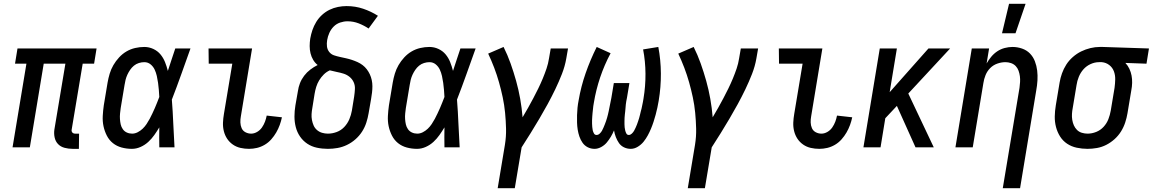

<svg xmlns="http://www.w3.org/2000/svg" viewBox="-20 -775 6064 1010"><path d="M395 8H362Q340 8 319.5 2.5Q299 -3 285.5 -17Q272 -31 267.5 -51.5Q263 -72 266 -93L324 -440H210L137 0H46L119 -440H59L72 -520H488L475 -440H415L357 -93Q356 -89 357 -85Q358 -81 360.5 -78Q363 -75 367 -73.5Q371 -72 376 -72H396Z M674 8Q646 8 620 1Q594 -6 574 -22Q554 -38 542 -61.5Q530 -85 524.5 -111Q519 -137 520.5 -165Q522 -193 526 -221L546 -341Q550 -364 557 -387.5Q564 -411 576.5 -432.5Q589 -454 606.5 -473Q624 -492 645.5 -504.5Q667 -517 691 -522.5Q715 -528 739 -528Q764 -528 786.5 -517.5Q809 -507 824 -489Q839 -471 848 -448.5Q857 -426 863 -402Q873 -432 882.5 -461.5Q892 -491 902 -520H982Q958 -453 934 -385.5Q910 -318 884 -251Q889 -188 891.5 -125.5Q894 -63 898 0H818Q817 -26 817.5 -52.5Q818 -79 818 -105Q806 -85 792 -65Q778 -45 760 -28.5Q742 -12 719.5 -2Q697 8 674 8ZM675 -72Q690 -72 704.5 -79.5Q719 -87 730.5 -98Q742 -109 751 -122.5Q760 -136 767.5 -150Q775 -164 781.5 -178Q788 -192 794.5 -206.5Q801 -221 806.5 -235.5Q812 -250 818 -265Q817 -284 815.5 -302.5Q814 -321 811.5 -339Q809 -357 805 -375Q801 -393 793.5 -409Q786 -425 772 -436.5Q758 -448 739 -448Q725 -448 710.5 -443.5Q696 -439 684.5 -429.5Q673 -420 664.5 -407.5Q656 -395 650 -382Q644 -369 640.5 -355Q637 -341 635 -327L615 -207Q613 -193 611.5 -178Q610 -163 611 -148.5Q612 -134 615 -120.5Q618 -107 626 -95.5Q634 -84 647 -78Q660 -72 675 -72Z M1290 8Q1267 8 1245 3Q1223 -2 1205 -14.5Q1187 -27 1175 -45Q1163 -63 1157.5 -85Q1152 -107 1153 -130Q1154 -153 1158 -176L1202 -440H1078L1077 -520H1306L1247 -163Q1244 -147 1244.5 -131Q1245 -115 1251 -101Q1257 -87 1271 -79.5Q1285 -72 1301 -72Q1317 -72 1332.5 -81Q1348 -90 1358 -104.5Q1368 -119 1374 -135Q1380 -151 1383 -167L1463 -158Q1459 -138 1451.5 -117.5Q1444 -97 1433 -78Q1422 -59 1407 -42Q1392 -25 1372.5 -13.5Q1353 -2 1332 3Q1311 8 1290 8Z M1705 8Q1675 8 1647 2Q1619 -4 1596.5 -19Q1574 -34 1558.5 -56.5Q1543 -79 1536 -106Q1529 -133 1529 -162Q1529 -191 1534 -221L1547 -295Q1550 -317 1558 -337.5Q1566 -358 1580 -376.5Q1594 -395 1612.5 -409Q1631 -423 1651 -433Q1637 -444 1627.5 -460Q1618 -476 1613.5 -494.5Q1609 -513 1609 -532.5Q1609 -552 1612 -572Q1616 -595 1623.5 -617Q1631 -639 1643.5 -659.5Q1656 -680 1674 -696.5Q1692 -713 1713.5 -723.5Q1735 -734 1758 -738.5Q1781 -743 1803 -743Q1849 -743 1890.5 -729Q1932 -715 1968 -692L1919 -625Q1895 -641 1867 -652Q1839 -663 1808 -663Q1789 -663 1769.5 -656.5Q1750 -650 1735.5 -635.5Q1721 -621 1712.5 -602Q1704 -583 1701 -564Q1698 -547 1700 -530.5Q1702 -514 1712 -501.5Q1722 -489 1737 -484Q1752 -479 1768 -475.5Q1784 -472 1800 -468.5Q1816 -465 1831 -460Q1846 -455 1860.5 -448.5Q1875 -442 1887.5 -432.5Q1900 -423 1909.5 -410.5Q1919 -398 1925.5 -384Q1932 -370 1935.5 -354Q1939 -338 1939 -321.5Q1939 -305 1937 -288Q1935 -271 1932 -254L1919 -179Q1915 -155 1907 -130Q1899 -105 1884.5 -82.5Q1870 -60 1849.5 -42Q1829 -24 1805 -12.5Q1781 -1 1755.5 3.5Q1730 8 1705 8ZM1705 -72Q1728 -72 1751 -80.5Q1774 -89 1791 -107Q1808 -125 1817.5 -147.5Q1827 -170 1831 -193L1843 -267Q1846 -287 1847 -306.5Q1848 -326 1840.5 -342.5Q1833 -359 1819 -370.5Q1805 -382 1787.5 -387.5Q1770 -393 1751.5 -396.5Q1733 -400 1715 -405Q1697 -397 1683 -383Q1669 -369 1659 -352.5Q1649 -336 1643.5 -318Q1638 -300 1635 -282L1623 -207Q1620 -191 1619 -175Q1618 -159 1621 -143.5Q1624 -128 1630 -114.5Q1636 -101 1647.5 -91Q1659 -81 1674 -76.5Q1689 -72 1705 -72Z M2174 8Q2146 8 2120 1Q2094 -6 2074 -22Q2054 -38 2042 -61.5Q2030 -85 2024.5 -111Q2019 -137 2020.5 -165Q2022 -193 2026 -221L2046 -341Q2050 -364 2057 -387.5Q2064 -411 2076.5 -432.5Q2089 -454 2106.5 -473Q2124 -492 2145.5 -504.5Q2167 -517 2191 -522.5Q2215 -528 2239 -528Q2264 -528 2286.5 -517.5Q2309 -507 2324 -489Q2339 -471 2348 -448.5Q2357 -426 2363 -402Q2373 -432 2382.5 -461.5Q2392 -491 2402 -520H2482Q2458 -453 2434 -385.5Q2410 -318 2384 -251Q2389 -188 2391.5 -125.5Q2394 -63 2398 0H2318Q2317 -26 2317.5 -52.5Q2318 -79 2318 -105Q2306 -85 2292 -65Q2278 -45 2260 -28.5Q2242 -12 2219.5 -2Q2197 8 2174 8ZM2175 -72Q2190 -72 2204.5 -79.5Q2219 -87 2230.5 -98Q2242 -109 2251 -122.5Q2260 -136 2267.5 -150Q2275 -164 2281.5 -178Q2288 -192 2294.5 -206.5Q2301 -221 2306.5 -235.5Q2312 -250 2318 -265Q2317 -284 2315.5 -302.5Q2314 -321 2311.5 -339Q2309 -357 2305 -375Q2301 -393 2293.5 -409Q2286 -425 2272 -436.5Q2258 -448 2239 -448Q2225 -448 2210.5 -443.5Q2196 -439 2184.5 -429.5Q2173 -420 2164.5 -407.5Q2156 -395 2150 -382Q2144 -369 2140.5 -355Q2137 -341 2135 -327L2115 -207Q2113 -193 2111.5 -178Q2110 -163 2111 -148.5Q2112 -134 2115 -120.5Q2118 -107 2126 -95.5Q2134 -84 2147 -78Q2160 -72 2175 -72Z M2598 215 2636 -13Q2643 -56 2642 -98Q2641 -140 2637 -181.5Q2633 -223 2624.5 -263Q2616 -303 2605 -342Q2594 -381 2579.5 -419Q2565 -457 2548 -493L2629 -528Q2650 -486 2666 -441Q2682 -396 2695 -349.5Q2708 -303 2716.5 -255Q2725 -207 2729 -158Q2744 -183 2758 -208Q2772 -233 2785.5 -258.5Q2799 -284 2811.5 -309.5Q2824 -335 2835 -361.5Q2846 -388 2855 -414.5Q2864 -441 2868 -468L2877 -520H2968L2959 -468Q2952 -427 2936 -386Q2920 -345 2901 -305.5Q2882 -266 2861 -227.5Q2840 -189 2817.5 -151Q2795 -113 2771.5 -75Q2748 -37 2724 0L2688 215Z M3108 8Q3088 8 3071.5 -0.5Q3055 -9 3044.5 -24Q3034 -39 3028 -56.5Q3022 -74 3019 -92.5Q3016 -111 3015.5 -130.5Q3015 -150 3015.5 -169.5Q3016 -189 3018 -208.5Q3020 -228 3024 -248Q3036 -319 3060.5 -389.5Q3085 -460 3119 -528L3192 -495Q3159 -433 3137 -367.5Q3115 -302 3104 -235Q3102 -226 3101 -217Q3100 -208 3099 -198.5Q3098 -189 3097 -180Q3096 -171 3095.5 -161.5Q3095 -152 3094.5 -143Q3094 -134 3094.5 -125Q3095 -116 3095.5 -107Q3096 -98 3098 -89.5Q3100 -81 3104.5 -73Q3109 -65 3118 -65Q3127 -65 3134.5 -72Q3142 -79 3146.5 -87Q3151 -95 3154.5 -103.5Q3158 -112 3161.5 -120.5Q3165 -129 3168 -138Q3171 -147 3173.5 -155.5Q3176 -164 3178 -172.5Q3180 -181 3182 -190Q3184 -199 3185.5 -207.5Q3187 -216 3189 -225Q3191 -234 3192.5 -242.5Q3194 -251 3196 -260L3209 -338H3291L3278 -260Q3276 -251 3274.5 -242.5Q3273 -234 3272 -225Q3271 -216 3270.5 -207.5Q3270 -199 3269 -190.5Q3268 -182 3267 -173Q3266 -164 3265.5 -155.5Q3265 -147 3265 -138.5Q3265 -130 3265 -121.5Q3265 -113 3266 -104.5Q3267 -96 3269 -88Q3271 -80 3275 -72.5Q3279 -65 3288 -65Q3296 -65 3303.5 -72Q3311 -79 3315.5 -87Q3320 -95 3323.5 -103Q3327 -111 3330.5 -119.5Q3334 -128 3336.5 -136.5Q3339 -145 3342 -153.5Q3345 -162 3346.5 -170.5Q3348 -179 3350.5 -187.5Q3353 -196 3355 -204.5Q3357 -213 3358.5 -221.5Q3360 -230 3362 -238.5Q3364 -247 3365 -256Q3376 -322 3375.5 -387.5Q3375 -453 3363 -515L3443 -528Q3456 -460 3456.5 -388.5Q3457 -317 3445 -245Q3442 -227 3438 -208.5Q3434 -190 3429 -171.5Q3424 -153 3418 -134.5Q3412 -116 3404.5 -98Q3397 -80 3387.5 -62.5Q3378 -45 3365.5 -29.5Q3353 -14 3335 -3Q3317 8 3298 8Q3279 8 3262.5 0Q3246 -8 3236 -22.5Q3226 -37 3219.5 -54Q3213 -71 3210 -89Q3203 -72 3193.5 -56Q3184 -40 3172 -25.5Q3160 -11 3142.5 -1.5Q3125 8 3108 8Z M3598 215 3636 -13Q3643 -56 3642 -98Q3641 -140 3637 -181.5Q3633 -223 3624.5 -263Q3616 -303 3605 -342Q3594 -381 3579.5 -419Q3565 -457 3548 -493L3629 -528Q3650 -486 3666 -441Q3682 -396 3695 -349.5Q3708 -303 3716.5 -255Q3725 -207 3729 -158Q3744 -183 3758 -208Q3772 -233 3785.5 -258.5Q3799 -284 3811.5 -309.5Q3824 -335 3835 -361.5Q3846 -388 3855 -414.5Q3864 -441 3868 -468L3877 -520H3968L3959 -468Q3952 -427 3936 -386Q3920 -345 3901 -305.5Q3882 -266 3861 -227.5Q3840 -189 3817.5 -151Q3795 -113 3771.5 -75Q3748 -37 3724 0L3688 215Z M4290 8Q4267 8 4245 3Q4223 -2 4205 -14.5Q4187 -27 4175 -45Q4163 -63 4157.5 -85Q4152 -107 4153 -130Q4154 -153 4158 -176L4202 -440H4078L4077 -520H4306L4247 -163Q4244 -147 4244.5 -131Q4245 -115 4251 -101Q4257 -87 4271 -79.5Q4285 -72 4301 -72Q4317 -72 4332.5 -81Q4348 -90 4358 -104.5Q4368 -119 4374 -135Q4380 -151 4383 -167L4463 -158Q4459 -138 4451.5 -117.5Q4444 -97 4433 -78Q4422 -59 4407 -42Q4392 -25 4372.5 -13.5Q4353 -2 4332 3Q4311 8 4290 8Z M4892 0H4796L4698 -218L4637 -153L4612 0H4522L4608 -520H4698L4660 -290L4864 -520H4978L4758 -283Z M5255 215 5343 -313Q5345 -328 5346 -343.5Q5347 -359 5345 -374Q5343 -389 5338 -403Q5333 -417 5323 -427.5Q5313 -438 5298.5 -443Q5284 -448 5269 -448Q5248 -448 5226.5 -440.5Q5205 -433 5189 -417Q5173 -401 5164.5 -380Q5156 -359 5153 -338L5097 0H5006L5092 -520H5183L5170 -441Q5180 -459 5194 -476Q5208 -493 5226 -505Q5244 -517 5265 -522.5Q5286 -528 5306 -528Q5332 -528 5356.5 -519.5Q5381 -511 5398 -493.5Q5415 -476 5424 -452.5Q5433 -429 5436 -404Q5439 -379 5437.5 -352.5Q5436 -326 5431 -299L5346 215ZM5251 -600 5288 -755H5375L5322 -600Z M5701 8Q5672 8 5644 2Q5616 -4 5593.5 -19Q5571 -34 5556.5 -57Q5542 -80 5535 -107Q5528 -134 5528.5 -162.5Q5529 -191 5534 -221L5554 -341Q5558 -365 5566.5 -389Q5575 -413 5589 -435Q5603 -457 5623.5 -475Q5644 -493 5667.5 -504.5Q5691 -516 5716 -522Q5741 -528 5765 -528H5781L6024 -520L6011 -440L5900 -444Q5913 -430 5921 -413Q5929 -396 5932.5 -377.5Q5936 -359 5935.5 -339Q5935 -319 5931 -299L5911 -179Q5907 -155 5899 -130.5Q5891 -106 5877 -83.5Q5863 -61 5843 -43Q5823 -25 5799.5 -13Q5776 -1 5750.5 3.5Q5725 8 5701 8ZM5701 -72Q5724 -72 5746.5 -81Q5769 -90 5785.5 -108Q5802 -126 5810.5 -148Q5819 -170 5823 -193L5843 -313Q5846 -335 5846.5 -357.5Q5847 -380 5839.5 -400Q5832 -420 5815 -433Q5798 -446 5776 -448H5761Q5739 -448 5717 -438Q5695 -428 5679.5 -410.5Q5664 -393 5655 -371Q5646 -349 5643 -327L5623 -207Q5620 -192 5619 -176Q5618 -160 5620.5 -144.5Q5623 -129 5629 -115.5Q5635 -102 5645.5 -91.5Q5656 -81 5671 -76.5Q5686 -72 5701 -72Z"/></svg>

Font: Iosevka Medium
Style: Italic
Weight: 500
Italic angle: -9°
Monospace: yes
Designer: Belleve Invis
Foundry: Belleve Invis
Version: Version 32.5.0; ttfautohint (v1.8.4)